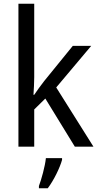

<svg xmlns="http://www.w3.org/2000/svg" viewBox="-20 -780 525 1021"><path d="M162 -370V-760H78V0H162V-198L221 -256L378 0H477L279 -315L465 -536H367L215 -349C199 -329 174 -294 162 -276H158C160 -305 162 -343 162 -370ZM310 70V61H224C220 103 200 175 187 209V221H234C266 179 299 111 310 70Z"/></svg>

Font: Noto Sans Bengali UI SemiCondensed
Style: Regular
Weight: 400
Width: 4
Designer: Jelle Bosma - Monotype Design Team
Foundry: Monotype Imaging Inc.
Version: Version 2.003